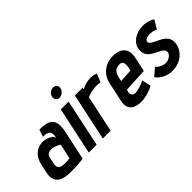

<svg xmlns="http://www.w3.org/2000/svg" viewBox="-6 -1304 1913 1913"><g transform="rotate(-45 950.5 -347.5)"><path d="M376 -335Q366 -358 345 -372.5Q324 -387 299 -394Q274 -401 250 -401Q223 -401 196.5 -392Q170 -383 147.5 -365Q125 -347 108.5 -319Q92 -291 83 -253L62 -156Q52 -108 61 -76Q70 -44 94.5 -25Q119 -6 154.5 2.5Q190 11 232 11Q252 11 271.5 10.5Q291 10 309.5 9.5Q328 9 346 7.5Q364 6 381 4Q398 2 415 0L481 -307Q493 -364 490 -403Q487 -442 467.5 -465.5Q448 -489 410 -499.5Q372 -510 315 -510L290 -434Q319 -434 338.5 -429Q358 -424 368 -412.5Q378 -401 380 -382Q382 -363 376 -335ZM359 -253 325 -95Q325 -95 320.5 -94.5Q316 -94 308.5 -93.5Q301 -93 292.5 -92.5Q284 -92 276 -91.5Q268 -91 263 -91Q229 -91 209.5 -97Q190 -103 182 -114Q174 -125 174 -140Q174 -155 178 -174L191 -239Q194 -253 200.5 -262.5Q207 -272 216 -277.5Q225 -283 235.5 -285.5Q246 -288 257 -288Q280 -288 301.5 -280.5Q323 -273 338.5 -265Q354 -257 359 -253Z M501 0H612L718 -501H608ZM707 -710Q682 -710 661.5 -694Q641 -678 636 -652Q631 -627 644 -609.5Q657 -592 682 -592Q707 -592 728.5 -609.5Q750 -627 755 -652Q760 -678 746.5 -694Q733 -710 707 -710Z M1079 -410 1114 -500Q1100 -506 1081 -510.5Q1062 -515 1038 -515Q1007 -515 974 -506.5Q941 -498 912 -480L916 -500H805L699 0H809L892 -389Q910 -397 927 -402Q944 -407 961 -410.5Q978 -414 995 -415.5Q1012 -417 1028 -417Q1056 -417 1067.5 -413.5Q1079 -410 1079 -410Z M1206 -149 1212 -174 1464 -187 1497 -343Q1509 -399 1494 -436Q1479 -473 1442.5 -492Q1406 -511 1352 -511Q1298 -511 1253.5 -491Q1209 -471 1178.5 -433Q1148 -395 1136 -340L1092 -135Q1084 -97 1090.5 -69Q1097 -41 1115.5 -23Q1134 -5 1162.5 4Q1191 13 1226 13Q1271 13 1319 0Q1367 -13 1407 -35L1387 -131Q1352 -115 1315 -103Q1278 -91 1251 -91Q1238 -91 1228 -95Q1218 -99 1212.5 -107Q1207 -115 1205 -125.5Q1203 -136 1206 -149ZM1380 -313 1373 -284 1233 -275 1241 -314Q1248 -342 1257.5 -361.5Q1267 -381 1284.5 -392.5Q1302 -404 1333 -405Q1363 -407 1373.5 -392.5Q1384 -378 1384 -356Q1384 -334 1380 -313Z M1848 -386 1901 -477Q1887 -489 1865 -497Q1843 -505 1819 -509Q1795 -513 1774 -513Q1738 -513 1704 -503Q1670 -493 1642 -473Q1614 -453 1597 -423.5Q1580 -394 1580 -356Q1580 -327 1590 -306Q1600 -285 1616.5 -270.5Q1633 -256 1652.5 -245Q1672 -234 1692 -224.5Q1712 -215 1728.5 -205.5Q1745 -196 1755 -184.5Q1765 -173 1765 -156Q1765 -141 1756.5 -128.5Q1748 -116 1735 -107Q1722 -98 1707 -93Q1692 -88 1677 -88Q1656 -88 1636.5 -94.5Q1617 -101 1601 -112Q1585 -123 1571 -137L1493 -70Q1520 -31 1567.5 -8Q1615 15 1669 15Q1712 15 1751 1Q1790 -13 1820 -39.5Q1850 -66 1867.5 -101.5Q1885 -137 1884 -181Q1884 -206 1873.5 -225.5Q1863 -245 1846 -260Q1829 -275 1808.5 -286Q1788 -297 1768 -306.5Q1748 -316 1731 -325Q1714 -334 1703.5 -343.5Q1693 -353 1693 -365Q1693 -378 1700.5 -386Q1708 -394 1720 -398.5Q1732 -403 1744.5 -404.5Q1757 -406 1768 -406Q1784 -406 1798.5 -403.5Q1813 -401 1825.5 -396.5Q1838 -392 1848 -386Z"/></g></svg>

Font: Advent Pro
Style: Bold Italic
Weight: 700
Italic angle: -12°
Designer: VivaRado, Andreas Kalpakidis
Foundry: VivaRado, Andreas Kalpakidis
Version: Version 3.000